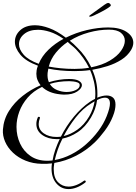

<svg xmlns="http://www.w3.org/2000/svg" viewBox="-72 -992 933 1315"><path d="M398 303Q348 303 314.5 264.5Q281 226 281 162Q281 145 284 127Q250 131 215 130Q154 129 103.5 108.5Q53 88 17 54Q-19 20 -37 -21.5Q-55 -63 -52 -105Q-47 -174 -10.5 -232Q26 -290 83 -335Q140 -380 206 -408Q193 -424 185 -444Q177 -464 177 -487Q177 -498 179 -511Q181 -524 186 -537L188 -542Q105 -572 67.5 -617.5Q30 -663 30 -706Q30 -752 67 -785.5Q104 -819 168 -819Q211 -819 264.5 -799.5Q318 -780 379 -734Q447 -768 523 -786Q599 -804 669 -804Q749 -804 795 -773.5Q841 -743 841 -699Q841 -676 826 -650Q802 -610 759.5 -583Q717 -556 665 -539.5Q613 -523 560 -514Q577 -476 586 -435Q595 -394 595 -353Q595 -346 595 -338.5Q595 -331 594 -323Q611 -330 627.5 -334Q644 -338 658 -338Q685 -338 702 -323.5Q719 -309 719 -275Q719 -259 715 -239.5Q711 -220 701 -195Q681 -144 645 -96Q609 -48 577 -17Q520 38 449 74.5Q378 111 300 124L297 147Q296 152 296 157.5Q296 163 296 168Q296 226 325.5 256Q355 286 398 286Q422 286 449 276Q476 266 503 246Q507 244 508 244Q513 244 515 249Q517 254 512 258Q482 281 453 292Q424 303 398 303ZM553 -531Q628 -546 679.5 -576.5Q731 -607 757 -644Q783 -681 783 -713Q783 -745 756.5 -767Q730 -789 674 -789Q607 -789 536 -769.5Q465 -750 406 -713Q419 -703 432 -691Q445 -679 458 -665Q516 -609 553 -531ZM193 -555Q215 -608 260 -651.5Q305 -695 363 -726Q314 -760 269.5 -774Q225 -788 188 -788Q129 -788 93.5 -759Q58 -730 58 -689Q58 -654 90 -617.5Q122 -581 193 -555ZM439 -520Q465 -520 490 -522Q515 -524 538 -528Q520 -564 497 -596Q474 -628 448 -655Q434 -669 420 -680Q406 -691 394 -703L392 -705Q346 -674 311 -631.5Q276 -589 262 -536Q299 -529 343 -524.5Q387 -520 439 -520ZM251 109Q260 109 269 108.5Q278 108 288 107Q294 70 307 33Q320 -4 337 -40Q332 -39 326.5 -39Q321 -39 316 -39Q258 -39 217.5 -67.5Q177 -96 177 -143Q177 -165 187 -188Q188 -192 194 -192Q198 -192 200.5 -189.5Q203 -187 201 -182Q197 -172 195 -162Q193 -152 193 -143Q193 -103 228 -78.5Q263 -54 315 -54Q323 -54 330.5 -54.5Q338 -55 345 -56Q382 -130 434 -192.5Q486 -255 543 -294Q561 -306 579 -315Q580 -324 580.5 -332.5Q581 -341 581 -350Q581 -391 571.5 -432.5Q562 -474 545 -512Q517 -508 490 -506.5Q463 -505 439 -505Q387 -505 342 -509.5Q297 -514 259 -522Q258 -515 256.5 -507.5Q255 -500 254 -492Q251 -455 263 -429Q298 -440 333 -445.5Q368 -451 401 -451Q447 -451 468 -438.5Q489 -426 489 -409Q489 -387 457 -365.5Q425 -344 369 -344Q362 -344 354.5 -344.5Q347 -345 339 -346Q261 -354 216 -397Q156 -368 117.5 -323.5Q79 -279 60 -227Q41 -175 41 -123Q41 -62 65.5 -9Q90 44 137 76.5Q184 109 251 109ZM384 -362Q419 -362 446.5 -375Q474 -388 474 -409Q474 -421 461 -426.5Q448 -432 431 -434Q414 -436 403 -436Q326 -436 269 -417Q287 -388 319.5 -375Q352 -362 384 -362ZM303 104Q360 94 415 66Q470 38 517 -3.5Q564 -45 601 -94.5Q638 -144 659 -197Q681 -253 681 -283Q681 -323 647 -323Q625 -323 593 -307Q589 -276 578.5 -246Q568 -216 551 -187Q512 -121 459.5 -86.5Q407 -52 356 -43Q337 -6 324 31.5Q311 69 303 104ZM364 -60Q411 -71 457.5 -103.5Q504 -136 539 -195Q567 -243 576 -298L553 -284Q495 -249 447 -188Q399 -127 364 -60ZM548 -878Q538 -878 538 -881Q538 -883 549.5 -891.5Q561 -900 575 -910Q589 -920 596 -925Q625 -947 643.5 -959.5Q662 -972 668 -972Q674 -972 680.5 -967Q687 -962 687 -955Q687 -950 668 -937.5Q649 -925 623 -911.5Q597 -898 575.5 -888Q554 -878 548 -878Z"/></svg>

Font: Mea Culpa
Style: Regular
Weight: 400
Designer: Robert E. Leuschke
Foundry: Robert E. Leuschke
Version: Version 1.010; ttfautohint (v1.8.3)